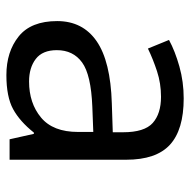

<svg xmlns="http://www.w3.org/2000/svg" viewBox="-17 -568 595 601"><g transform="rotate(90 280.5 -267.5)"><path d="M288 -545Q386 -545 433 -502Q480 -459 480 -365V0H416L399 -76H395Q360 -32 321.5 -11Q283 10 215 10Q142 10 94 -28.5Q46 -67 46 -149Q46 -229 109 -272.5Q172 -316 303 -320L394 -323V-355Q394 -422 365 -448Q336 -474 283 -474Q241 -474 203 -461.5Q165 -449 132 -433L105 -499Q140 -518 188 -531.5Q236 -545 288 -545ZM314 -259Q214 -255 175.5 -227Q137 -199 137 -148Q137 -103 164.5 -82Q192 -61 235 -61Q303 -61 348 -98.5Q393 -136 393 -214V-262Z"/></g></svg>

Font: Noto Sans Sora Sompeng
Style: Regular
Weight: 400
Designer: Monotype Design Team. David Williams.
Foundry: Monotype Imaging Inc.
Version: Version 2.101